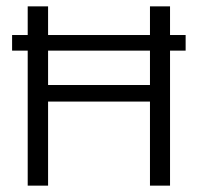

<svg xmlns="http://www.w3.org/2000/svg" viewBox="-20 -583 626 603"><path d="M18 -424V-473H563V-424ZM131 0H67V-563H131ZM451 -563H514V0H451ZM485 -264H101V-316H485Z"/></svg>

Font: Darker Grotesque Medium
Style: Regular
Weight: 500
Designer: Gabriel Lam
Foundry: TypeRant
Version: Version 1.000;gftools[0.9.28]